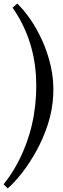

<svg xmlns="http://www.w3.org/2000/svg" viewBox="-36 -780 354 1071"><path d="M60 -760Q96 -726 132.5 -673.5Q169 -621 199.5 -554Q230 -487 247.5 -410Q265 -333 261 -250Q257 -167 231.5 -88Q206 -9 168 60Q130 129 88 183Q46 237 7 271L-16 248Q17 207 44 161.5Q71 116 92 67.5Q113 19 128.5 -33Q144 -85 153 -139.5Q162 -194 165 -250Q168 -306 164.5 -359.5Q161 -413 151 -463Q141 -513 124.5 -560.5Q108 -608 85.5 -652Q63 -696 34 -737Z"/></svg>

Font: Lora Italic
Style: Italic
Weight: 400
Italic angle: -3°
Designer: Olga Karpushina, Alexei Vanyashin (Cyrillic)
Foundry: Cyreal
Version: Version 2.210; ttfautohint (v1.8.1.43-b0c9)